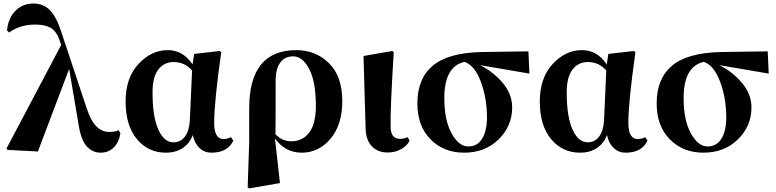

<svg xmlns="http://www.w3.org/2000/svg" viewBox="-20 -847 4390 1086"><path d="M651.4 -110.4 661.1 -92.8Q652.3 -41 622.6 -12.2Q592.8 16.6 549.8 16.6Q502.9 16.6 470.2 -19.5Q437.5 -55.7 423.8 -146.5L371.1 -457L194.3 9.8L23.4 1L16.6 -6.8L326.2 -592.8L316.4 -621.1Q298.8 -670.9 266.6 -689.5Q234.4 -708 178.7 -708Q93.8 -708 31.2 -663.1L19.5 -674.8Q27.3 -747.1 68.4 -787.1Q109.4 -827.1 168.9 -827.1Q224.6 -827.1 261.7 -790Q298.8 -752.9 326.2 -668L470.7 -233.4Q495.1 -161.1 526.4 -130.9Q557.6 -100.6 599.6 -100.6Q629.9 -100.6 651.4 -110.4Z M1053.7 -164.1 1066.4 -448.2Q1025.4 -496.1 961.9 -496.1Q908.2 -496.1 875.5 -453.6Q842.8 -411.1 842.8 -325.2Q842.8 -186.5 875.5 -114.3Q908.2 -42 960.9 -42Q1001 -42 1025.4 -73.7Q1049.8 -105.5 1053.7 -164.1ZM1286.1 -71.3 1299.8 -51.8Q1267.6 16.6 1175.8 16.6Q1136.7 16.6 1108.9 -9.3Q1081.1 -35.2 1070.3 -83Q1052.7 -36.1 1013.7 -9.8Q974.6 16.6 918 16.6Q818.4 16.6 754.4 -60.1Q690.4 -136.7 690.4 -273.4Q690.4 -406.2 763.2 -484.9Q835.9 -563.5 928.7 -563.5Q1015.6 -563.5 1069.3 -482.4L1078.1 -542L1222.7 -558.6L1231.4 -551.8Q1191.4 -270.5 1191.4 -152.3Q1191.4 -60.5 1244.1 -60.5Q1266.6 -60.5 1286.1 -71.3Z M1539.1 -400.4Q1539.1 -128.9 1538.1 -87.9Q1575.2 -47.9 1628.9 -47.9Q1691.4 -47.9 1729 -97.2Q1766.6 -146.5 1766.6 -249Q1766.6 -384.8 1729 -456.5Q1691.4 -528.3 1638.7 -528.3Q1591.8 -528.3 1566.4 -494.6Q1541 -460.9 1539.1 -400.4ZM1389.6 -44.9V-235.4Q1389.6 -563.5 1656.2 -563.5Q1765.6 -563.5 1840.8 -489.7Q1916 -416 1916 -274.4Q1916 -141.6 1849.6 -62.5Q1783.2 16.6 1687.5 16.6Q1591.8 16.6 1535.2 -64.5L1563.5 188.5L1388.7 218.8L1380.9 212.9Z M2171.9 15.6Q2116.2 15.6 2082.5 -20.5Q2048.8 -56.6 2047.9 -123L2036.1 -530.3L2199.2 -558.6L2207 -551.8Q2186.5 -216.8 2189.5 -130.9Q2189.5 -61.5 2242.2 -61.5Q2263.7 -61.5 2285.2 -71.3L2296.9 -52.7Q2286.1 -25.4 2252 -4.9Q2217.8 15.6 2171.9 15.6Z M2628.9 -18.6Q2679.7 -18.6 2707 -62.5Q2734.4 -106.4 2734.4 -183.6Q2734.4 -290 2700.2 -383.3Q2666 -476.6 2607.4 -497.1Q2493.2 -471.7 2493.2 -292Q2493.2 -167 2534.2 -92.8Q2575.2 -18.6 2628.9 -18.6ZM2974.6 -430.7 2695.3 -478.5Q2772.5 -439.5 2824.7 -376.5Q2877 -313.5 2877 -239.3Q2877 -133.8 2800.3 -58.6Q2723.6 16.6 2604.5 16.6Q2490.2 16.6 2415.5 -58.6Q2340.8 -133.8 2340.8 -262.7Q2340.8 -401.4 2426.8 -474.6Q2512.7 -547.9 2701.2 -552.7L2968.8 -556.6Z M3396.5 -164.1 3409.2 -448.2Q3368.2 -496.1 3304.7 -496.1Q3251 -496.1 3218.3 -453.6Q3185.5 -411.1 3185.5 -325.2Q3185.5 -186.5 3218.3 -114.3Q3251 -42 3303.7 -42Q3343.8 -42 3368.2 -73.7Q3392.6 -105.5 3396.5 -164.1ZM3628.9 -71.3 3642.6 -51.8Q3610.4 16.6 3518.6 16.6Q3479.5 16.6 3451.7 -9.3Q3423.8 -35.2 3413.1 -83Q3395.5 -36.1 3356.4 -9.8Q3317.4 16.6 3260.7 16.6Q3161.1 16.6 3097.2 -60.1Q3033.2 -136.7 3033.2 -273.4Q3033.2 -406.2 3106 -484.9Q3178.7 -563.5 3271.5 -563.5Q3358.4 -563.5 3412.1 -482.4L3420.9 -542L3565.4 -558.6L3574.2 -551.8Q3534.2 -270.5 3534.2 -152.3Q3534.2 -60.5 3586.9 -60.5Q3609.4 -60.5 3628.9 -71.3Z M3982.4 -18.6Q4033.2 -18.6 4060.5 -62.5Q4087.9 -106.4 4087.9 -183.6Q4087.9 -290 4053.7 -383.3Q4019.5 -476.6 3960.9 -497.1Q3846.7 -471.7 3846.7 -292Q3846.7 -167 3887.7 -92.8Q3928.7 -18.6 3982.4 -18.6ZM4328.1 -430.7 4048.8 -478.5Q4126 -439.5 4178.2 -376.5Q4230.5 -313.5 4230.5 -239.3Q4230.5 -133.8 4153.8 -58.6Q4077.1 16.6 3958 16.6Q3843.8 16.6 3769 -58.6Q3694.3 -133.8 3694.3 -262.7Q3694.3 -401.4 3780.3 -474.6Q3866.2 -547.9 4054.7 -552.7L4322.3 -556.6Z"/></svg>

Font: Bpmf Zihi Serif Heavy
Style: Heavy
Weight: 900
Foundry: But Ko
Version: Version 1.320